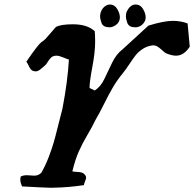

<svg xmlns="http://www.w3.org/2000/svg" viewBox="-20 -831 882 872"><path d="M524.4 -752Q524.4 -745.1 522 -737.8Q519.5 -730.5 514.6 -725.1Q509.8 -719.7 503.9 -715.8Q498 -711.9 491.2 -709.5Q484.4 -707 477.5 -707Q449.2 -707 441.4 -725.6Q434.6 -745.1 434.6 -756.8Q434.6 -766.6 438 -776.4Q441.4 -786.1 447.3 -793.5Q453.1 -800.8 461.4 -805.7Q469.7 -810.5 478.5 -810.5Q502.9 -810.5 515.6 -784.2Q524.4 -767.6 524.4 -752ZM641.6 -752Q641.6 -740.2 634.8 -729.5Q627.9 -718.8 617.2 -712.9Q606.4 -707 594.7 -707Q580.1 -707 571.8 -711.4Q563.5 -715.8 558.6 -725.6Q551.8 -745.1 551.8 -756.8Q551.8 -762.7 552.7 -768.6Q553.7 -774.4 556.2 -779.3Q558.6 -784.2 561.5 -789.1Q564.5 -793.9 568.4 -797.9Q572.3 -801.8 576.7 -804.7Q581.1 -807.6 585.9 -809.1Q590.8 -810.5 595.7 -810.5Q604.5 -810.5 611.8 -807.1Q619.1 -803.7 624 -797.9Q628.9 -792 632.8 -784.2Q641.6 -767.6 641.6 -752ZM134.8 -507.8Q125 -509.8 119.6 -516.6Q114.3 -523.4 109.4 -534.2Q104.5 -544.9 99.6 -550.8Q127 -590.8 144 -612.8Q161.1 -634.8 167 -638.7Q172.9 -642.6 179.2 -647.5Q185.5 -652.3 193.4 -662.1L234.4 -709Q257.8 -720.7 311.5 -720.7Q376 -720.7 410.2 -689.5Q412.1 -672.9 412.1 -641.6Q412.1 -593.8 399.4 -526.9Q386.7 -460 386.7 -431.6L410.2 -419.9Q437.5 -437.5 454.1 -472.7Q470.7 -507.8 489.3 -546.4Q507.8 -585 537.1 -607.4L654.3 -714.8Q724.6 -736.3 764.6 -736.3Q800.8 -736.3 832 -724.6L841.8 -619.1Q815.4 -578.1 779.3 -578.1Q759.8 -578.1 732.4 -589.8Q727.5 -592.8 709.5 -608.9Q691.4 -625 677.7 -625H673.8Q648.4 -622.1 628.4 -608.9Q608.4 -595.7 597.2 -581.5Q585.9 -567.4 568.4 -541Q550.8 -514.6 539.1 -500Q511.7 -466.8 492.7 -434.1Q473.6 -401.4 452.6 -358.9Q431.6 -316.4 414.1 -287.1Q400.4 -257.8 377 -218.3Q353.5 -178.7 337.4 -142.1Q321.3 -105.5 308.6 -52.7Q316.4 -50.8 330.1 -50.3Q343.8 -49.8 352.5 -46.9Q361.3 -43.9 367.2 -35.2Q371.1 -30.3 371.1 -24.4Q371.1 -18.6 366.2 -7.3Q361.3 3.9 361.3 9.8Q290 20.5 220.7 21.5H204.1Q185.5 21.5 80.1 15.6Q72.3 -2 72.3 -13.7Q72.3 -23.4 74.2 -29.3Q85.9 -35.2 102.5 -35.2Q108.4 -35.2 119.6 -34.2Q130.9 -33.2 135.7 -33.2Q155.3 -33.2 168 -46.9Q186.5 -79.1 201.2 -117.7Q215.8 -156.2 223.1 -181.2Q230.5 -206.1 243.7 -259.3Q256.8 -312.5 263.7 -337.9Q287.1 -460 293 -560.5Q285.2 -562.5 266.6 -570.3Q248 -578.1 237.3 -578.1Q221.7 -578.1 212.9 -570.3Q204.1 -562.5 196.8 -549.8Q189.5 -537.1 181.6 -531.2Q178.7 -529.3 169.4 -521Q160.2 -512.7 153.8 -509.8Q147.5 -506.8 140.6 -506.8Q139.6 -506.8 137.7 -507.3Q135.7 -507.8 134.8 -507.8Z"/></svg>

Font: Essays1743
Style: Italic
Weight: 500
Italic angle: -10°
Designer: Based on the typeface in a 1743 English translation of the essays of Montaigne.  PostScript/TrueType font designed by Jo
Version: Version 002.100